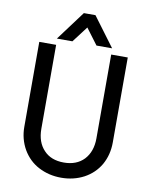

<svg xmlns="http://www.w3.org/2000/svg" viewBox="-98 -970 831 1058"><g transform="rotate(10 317.5 -441.5)"><path d="M349.1 -898.9 471.2 -734.9H383.8L316.9 -824.2L249 -734.9H162.1L284.2 -898.9ZM190.9 -14.2Q135.7 -43 102.1 -100.1Q69.8 -157.2 69.8 -225.1V-700.2H164.1V-231Q164.1 -155.3 206.1 -111.8Q246.1 -68.8 317.9 -68.8Q388.7 -68.8 430.2 -111.8Q472.2 -156.7 472.2 -231V-700.2H564.9V-225.1Q564.9 -155.3 533.2 -99.1Q501.5 -44.9 444.8 -14.2Q387.2 16.1 317.9 16.1Q248.5 16.1 190.9 -14.2Z"/></g></svg>

Font: D-DIN-PRO Medium
Style: Regular
Weight: 500
Designer: datto
Foundry: CyberFei
Version: Version 1.000;hotconv 1.0.109;makeotfexe 2.5.65596